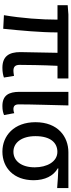

<svg xmlns="http://www.w3.org/2000/svg" viewBox="497 -1088 603 1638"><g transform="rotate(90 799.0 -268.5)"><path d="M24 -457H147C147 -317 135 -153 109 0L225 6C240 -144 256 -310 256 -457H430C429 -346 424 -190 424 -140C424 -43 460 13 558 13C594 13 622 7 641 0L627 -86C608 -83 594 -81 584 -81C550 -81 533 -95 533 -134C533 -178 535 -341 541 -457H649V-550H103L24 -544Z M884 13C920 13 941 7 961 -1L945 -88C933 -83 921 -81 911 -81C885 -81 870 -93 870 -126C870 -246 876 -407 879 -550H763V-133C763 -41 793 13 884 13Z M1273 13C1412 13 1517 -85 1517 -253C1517 -350 1480 -423 1416 -459V-464C1476 -462 1523 -459 1584 -454V-550H1279C1146 -550 1022 -461 1022 -269C1022 -87 1137 13 1273 13ZM1274 -81C1196 -81 1141 -152 1141 -269C1141 -397 1197 -456 1275 -456C1360 -456 1407 -366 1407 -263C1407 -150 1353 -81 1274 -81Z"/></g></svg>

Font: Kinto Sans Med
Style: Regular
Weight: 500
Designer: Authors: Ryoko NISHIZUKA  (kana & ideographs); Paul D. Hunt (Latin, Greek & Cyrillic); Wenlong ZHANG  (bopomofo); Sandol
Foundry: Adobe Systems Incorporated, ookami Inc.
Version: Version 0.001